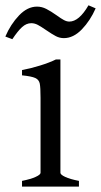

<svg xmlns="http://www.w3.org/2000/svg" viewBox="-47 -688 373 708"><path d="M34.2 -21Q65.9 -27.3 84.2 -35.6Q102.5 -43.9 102.5 -50.8V-327.1Q102.5 -365.7 99.6 -379.9Q96.7 -394 83 -400.4Q69.3 -406.7 34.2 -410.2V-429.7Q65.9 -435.5 100.6 -446.3Q135.3 -457 159.2 -468.8H175.8V-50.8Q175.8 -43.9 193.6 -35.6Q211.4 -27.3 244.1 -21V0H34.2ZM123.5 -576.7Q104.5 -589.8 92.5 -596.2Q80.6 -602.5 68.4 -602.5Q50.3 -602.5 34.4 -588.1Q18.6 -573.7 -1.5 -543.5L-27.3 -553.2Q-7.8 -598.6 23.2 -631.1Q54.2 -663.6 89.4 -663.6Q107.4 -663.6 124 -655Q140.6 -646.5 162.1 -631.3Q178.2 -619.6 188.7 -614Q199.2 -608.4 208.5 -608.4Q244.6 -608.4 279.3 -668.5L305.7 -657.2Q286.1 -612.3 254.9 -579.8Q223.6 -547.4 188.5 -547.4Q172.9 -547.4 158.9 -554.7Q145 -562 123.5 -576.7Z"/></svg>

Font: David Libre
Style: Regular
Weight: 400
Version: Version 1.000